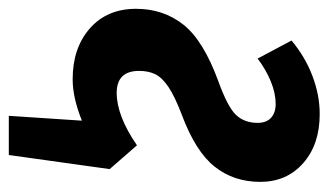

<svg xmlns="http://www.w3.org/2000/svg" viewBox="-175 -411 746 436"><g transform="rotate(90 198.0 -193.0)"><path d="M310 -131 364 -69 332 160H243L254 -6Q202 15 160 15Q89 15 44.5 -24Q0 -63 0 -129Q0 -191 36 -236.5Q72 -282 165 -316Q223 -337 241 -356Q259 -375 259 -405Q259 -425 247.5 -435.5Q236 -446 216 -446Q192 -446 165 -435Q138 -424 113 -405L72 -482Q109 -513 152.5 -529.5Q196 -546 239 -546Q308 -546 350.5 -508.5Q393 -471 393 -411Q393 -351 358.5 -307.5Q324 -264 241 -233Q199 -217 177.5 -202.5Q156 -188 148.5 -172.5Q141 -157 141 -136Q141 -85 191 -85Q243 -85 310 -131Z"/></g></svg>

Font: Fira Sans Compressed SemiBold
Style: Italic
Weight: 600
Width: 1
Italic angle: -8°
Designer: bBox Type GmbH & Carrois Corporate GbR & Edenspiekermann AG
Foundry: bBox Type GmbH & Carrois Corporate GbR & Edenspiekermann AG
Version: Version 4.301